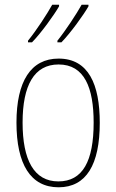

<svg xmlns="http://www.w3.org/2000/svg" viewBox="-20 -837 495 816"><path d="M356 -810V-817H327C306 -779 258 -706 224 -664V-657H241C281 -698 336 -775 356 -810ZM231 -810V-817H202C181 -779 135 -708 99 -664V-657H116C156 -698 211 -775 231 -810ZM404 -315C404 -479 356 -588 229 -588C111 -588 50 -491 50 -316C50 -139 110 -41 229 -41C347 -41 404 -138 404 -315ZM76 -316C76 -474 125 -563 229 -563C339 -563 378 -464 378 -316C378 -153 332 -66 228 -66C124 -66 76 -158 76 -316Z"/></svg>

Font: Noto Sans Tamil UI Condensed Thin
Style: Regular
Weight: 100
Width: 3
Designer: Jelle Bosma - Monotype Design Team
Foundry: Monotype Imaging Inc.
Version: Version 2.004